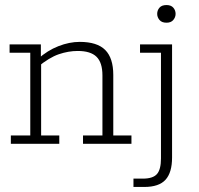

<svg xmlns="http://www.w3.org/2000/svg" viewBox="-20 -570 788 761"><path d="M23 0V-33H100V-361H18V-394H142V-340L130 -336Q168 -370 211.5 -387Q255 -404 296 -404Q365 -404 397 -372Q429 -340 429 -273V-33H501V0H309V-33H386V-271Q386 -322 362.5 -345Q339 -368 288 -368Q251 -368 213 -355Q175 -342 129 -304L143 -329V-33H215V0ZM509 171V138H546Q586 138 602 120Q618 102 618 58V-361H535V-394H662V54Q662 114 636 142.5Q610 171 552 171ZM640 -480Q621 -480 612 -491Q603 -502 603 -515Q603 -529 612 -539.5Q621 -550 640 -550Q658 -550 667 -539.5Q676 -529 676 -515Q676 -502 667 -491Q658 -480 640 -480Z"/></svg>

Font: Rokkitt ExtraLight
Style: Regular
Weight: 250
Version: Version 3.103